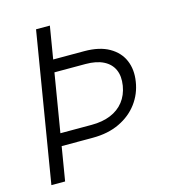

<svg xmlns="http://www.w3.org/2000/svg" viewBox="-109 -816 803 904"><g transform="rotate(-15 293.0 -364.0)"><path d="M149.9 -727.5H217.3L96.7 0H29.8ZM155.8 -569.3H342.3Q416 -569.3 463.1 -542.5Q510.3 -515.6 529.5 -470.2Q548.8 -424.8 539.6 -367.7Q530.8 -310.1 496.6 -264.2Q462.4 -218.3 406.5 -191.7Q350.6 -165 275.9 -165H89.4L99.1 -225.1H286.1Q339.4 -225.1 379.2 -241.5Q418.9 -257.8 443.6 -289.3Q468.3 -320.8 475.6 -365.2Q482.9 -410.6 468.5 -442.6Q454.1 -474.6 419.9 -491.9Q385.7 -509.3 332.5 -509.3H146Z"/></g></svg>

Font: Inter 28pt Light
Style: Italic
Weight: 300
Italic angle: -9.3988°
Designer: Rasmus Andersson
Foundry: rsms
Version: Version 4.001;git-66647c0bb